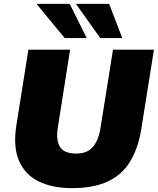

<svg xmlns="http://www.w3.org/2000/svg" viewBox="-20 -962 817 994"><path d="M352 12Q252 12 181 -22.5Q110 -57 78.5 -129.5Q47 -202 65 -315L127 -705H343L279 -300Q269 -236 290.5 -201.5Q312 -167 375 -167Q432 -167 461.5 -202Q491 -237 501 -304L565 -705H777L712 -297Q696 -196 654.5 -127Q613 -58 539 -23Q465 12 352 12ZM499 -765 373 -942H545L613 -765ZM315 -765 169 -942H341L429 -765Z"/></svg>

Font: Mulish ExtraBlack
Style: Italic
Weight: 1000
Italic angle: -9°
Designer: Vernon Adams
Foundry: Vernon Adams
Version: Version 3.603; ttfautohint (v1.8.3)